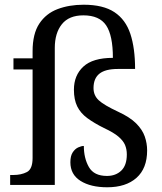

<svg xmlns="http://www.w3.org/2000/svg" viewBox="-20 -783 687 813"><path d="M434 10Q364 10 321 -17Q278 -44 278 -96Q278 -123 288 -138Q298 -153 311.5 -159Q325 -165 335 -165Q335 -113 356.5 -75.5Q378 -38 433 -38Q470 -38 493.5 -60.5Q517 -83 517 -129Q517 -151 509.5 -169Q502 -187 481.5 -204.5Q461 -222 420 -241Q378 -262 349.5 -283Q321 -304 307 -332.5Q293 -361 293 -403Q293 -464 333 -501Q373 -538 458 -538Q458 -633 429.5 -675.5Q401 -718 333 -718Q272 -718 242 -680.5Q212 -643 212 -580V0H23V-42H36Q70 -42 94 -54.5Q118 -67 118 -114V-489H37V-536H118V-566Q118 -640 146.5 -683Q175 -726 224 -744.5Q273 -763 334 -763Q417 -763 464.5 -731.5Q512 -700 532 -639.5Q552 -579 552 -491H479Q426 -491 401 -471Q376 -451 376 -410Q376 -379 398 -358.5Q420 -338 480 -310Q530 -287 556.5 -260.5Q583 -234 593 -205Q603 -176 603 -146Q603 -70 558 -30Q513 10 434 10Z"/></svg>

Font: Noto Serif Dives Akuru
Style: Regular
Weight: 400
Designer: Fernando Caro
Foundry: Fernando Caro
Version: Version 2.000; ttfautohint (v1.8.4.7-5d5b)